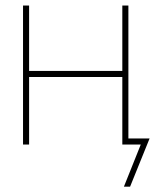

<svg xmlns="http://www.w3.org/2000/svg" viewBox="-20 -536 575 712"><path d="M87.9 -515.6V-272.9H433.6V-515.6H456.1V0H433.6V-250.5H87.9V0H65.4V-515.6ZM439.5 156.2 502 0H440.4V-22.5H534.7L462.4 156.2Z"/></svg>

Font: Inter Display Thin
Style: Regular
Weight: 100
Designer: Rasmus Andersson
Foundry: rsms
Version: Version 4.000;git-a52131595